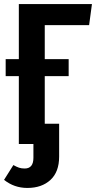

<svg xmlns="http://www.w3.org/2000/svg" viewBox="-26 -711 475 948"><path d="M195 -587V-419H313V-335H195V-100H266V62Q266 138 223 177.5Q180 217 109 217Q44 217 -6 177L40 104Q56 113 68 117Q80 121 96 121Q139 121 139 68V0H67V-335H2V-419H67V-691H428L414 -587Z"/></svg>

Font: Fira Sans Compressed Medium
Style: Regular
Weight: 500
Width: 1
Designer: bBox Type GmbH & Carrois Corporate GbR & Edenspiekermann AG
Foundry: bBox Type GmbH & Carrois Corporate GbR & Edenspiekermann AG
Version: Version 4.301